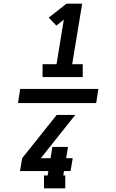

<svg xmlns="http://www.w3.org/2000/svg" viewBox="-20 -868 640 1056"><path d="M79 -301 91 -379H521L509 -301ZM214 -444V-515H291L331 -760L290 -727L248 -771L346 -848H432L377 -515H435V-444ZM222 168V97H242L246 73H90L102 2L292 -236H394L211 -6L204 2H258L268 -60H354L344 2H380L368 73H332L328 97H339V168Z"/></svg>

Font: Iosevka Etoile XBdObl
Style: Regular
Weight: 800
Italic angle: -9°
Designer: Belleve Invis
Foundry: Belleve Invis
Version: Version 15.5.2; ttfautohint (v1.8.4)